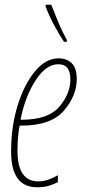

<svg xmlns="http://www.w3.org/2000/svg" viewBox="-20 -783 360 813"><path d="M137 10Q166 10 187.5 3.5Q209 -3 225 -12V-41Q206 -30 185.5 -22.5Q165 -15 142 -15Q54 -15 54 -145Q54 -203 63 -251H69Q196 -251 250.5 -314.5Q305 -378 305 -448Q305 -495 283.5 -515.5Q262 -536 228 -536Q174 -536 128.5 -481.5Q83 -427 55 -337.5Q27 -248 27 -141Q27 10 137 10ZM67 -276Q86 -374 130.5 -442.5Q175 -511 227 -511Q278 -511 278 -447Q278 -386 231 -331Q184 -276 72 -276ZM251 -606H263V-614Q244 -648 228.5 -685Q213 -722 197 -763H173V-756Q187 -718 209.5 -676Q232 -634 251 -606Z"/></svg>

Font: Noto Sans Display Condensed Thin
Style: Italic
Weight: 250
Width: 3
Italic angle: -12°
Designer: Monotype Design Team
Foundry: Monotype Imaging Inc.
Version: Version 1.900